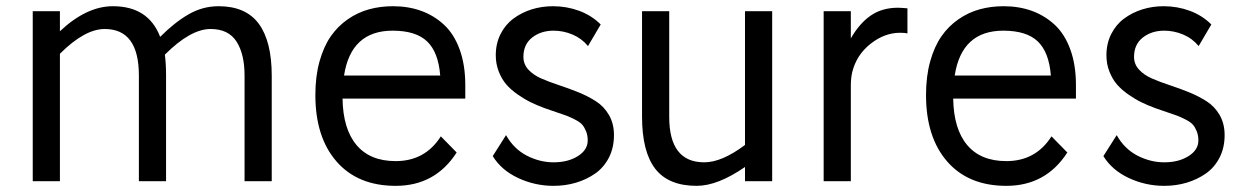

<svg xmlns="http://www.w3.org/2000/svg" viewBox="-20 -586 4000 621"><path d="M687 -565.9Q774.9 -565.9 816.9 -509.3Q858.9 -452.6 858.9 -340.8V0H771V-341.8Q771 -411.1 744.9 -451.7Q718.8 -492.2 661.1 -492.2Q596.2 -492.2 513.2 -409.2Q517.1 -381.3 517.1 -340.8V0H429.2V-341.8Q429.2 -492.2 318.8 -492.2Q253.9 -492.2 173.8 -412.1V0H85.9V-549.8H173.8V-484.9Q259.8 -565.9 345.2 -565.9Q460 -565.9 498 -466.8Q545.4 -514.2 590.6 -540Q635.7 -565.9 687 -565.9Z M1484.9 -311V-267.1H1087.9Q1089.4 -168.9 1133.1 -116.9Q1176.8 -64.9 1259.8 -64.9Q1355 -64.9 1405.8 -145L1457 -92.8Q1387.7 15.1 1259.8 15.1Q1137.2 15.1 1068.6 -63.5Q1000 -142.1 1000 -278.8Q1000 -338.9 1013.4 -387.2Q1026.9 -435.5 1049.8 -468.5Q1072.8 -501.5 1105 -523.7Q1137.2 -545.9 1173.6 -555.9Q1210 -565.9 1251 -565.9Q1300.8 -565.9 1342.5 -550.8Q1384.3 -535.6 1416.5 -505.6Q1448.7 -475.6 1466.8 -425.8Q1484.9 -376 1484.9 -311ZM1250 -486.8Q1115.2 -486.8 1092.8 -341.8H1403.8Q1397.9 -417 1361.6 -451.9Q1325.2 -486.8 1250 -486.8Z M1922.9 -506.8 1881.8 -437Q1861.3 -461.9 1831.5 -474.4Q1801.8 -486.8 1770.5 -486.8Q1729.5 -486.8 1701.2 -464.6Q1672.9 -442.4 1672.9 -401.9Q1672.9 -378.4 1689 -360.8Q1705.1 -343.3 1731 -332Q1756.8 -320.8 1788.1 -310.5Q1819.3 -300.3 1850.6 -287.6Q1881.8 -274.9 1907.7 -258.3Q1933.6 -241.7 1949.7 -213.9Q1965.8 -186 1965.8 -148.9Q1965.8 -108.4 1949.5 -76.4Q1933.1 -44.4 1905.3 -24.9Q1877.4 -5.4 1843 4.9Q1808.6 15.1 1770.5 15.1Q1710 15.1 1655.8 -10.3Q1601.6 -35.6 1573.7 -81.1L1616.7 -148.9Q1642.1 -104 1684.1 -82.5Q1726.1 -61 1770.5 -61Q1817.4 -61 1849.1 -81.1Q1880.9 -101.1 1880.9 -131.8Q1880.9 -148.4 1875.5 -161.6Q1870.1 -174.8 1863 -182.9Q1856 -190.9 1840.3 -199Q1824.7 -207 1814 -211.2Q1803.2 -215.3 1779.5 -223.1Q1755.9 -231 1742.7 -235.8Q1717.3 -245.1 1697.3 -254.9Q1677.2 -264.6 1655 -280Q1632.8 -295.4 1617.9 -312.5Q1603 -329.6 1593.3 -354.2Q1583.5 -378.9 1583.5 -407.2Q1583.5 -445.3 1599.1 -476.1Q1614.7 -506.8 1640.9 -526.1Q1667 -545.4 1699.7 -555.7Q1732.4 -565.9 1768.6 -565.9Q1813 -565.9 1853.3 -551Q1893.6 -536.1 1922.9 -506.8Z M2389.6 -549.8H2477.5V0H2389.6V-45.9Q2301.3 15.1 2233.4 15.1Q2142.1 15.1 2099.4 -40Q2056.6 -95.2 2056.6 -209V-549.8H2144.5V-208Q2144.5 -61 2257.8 -61Q2314.9 -61 2389.6 -117.2Z M2884.3 -561Q2892.6 -561 2915 -559.1V-478Q2907.2 -480 2891.1 -480Q2840.8 -480 2795.4 -444.1Q2750 -408.2 2736.3 -352.1Q2731.9 -333 2731.9 -308.1V0H2644V-549.8H2731.9V-461.9Q2760.3 -511.2 2796.9 -536.1Q2833.5 -561 2884.3 -561Z M3460 -311V-267.1H3063Q3064.5 -168.9 3108.2 -116.9Q3151.9 -64.9 3234.9 -64.9Q3330.1 -64.9 3380.9 -145L3432.1 -92.8Q3362.8 15.1 3234.9 15.1Q3112.3 15.1 3043.7 -63.5Q2975.1 -142.1 2975.1 -278.8Q2975.1 -338.9 2988.5 -387.2Q3002 -435.5 3024.9 -468.5Q3047.9 -501.5 3080.1 -523.7Q3112.3 -545.9 3148.7 -555.9Q3185.1 -565.9 3226.1 -565.9Q3275.9 -565.9 3317.6 -550.8Q3359.4 -535.6 3391.6 -505.6Q3423.8 -475.6 3441.9 -425.8Q3460 -376 3460 -311ZM3225.1 -486.8Q3090.3 -486.8 3067.9 -341.8H3378.9Q3373 -417 3336.7 -451.9Q3300.3 -486.8 3225.1 -486.8Z M3897.9 -506.8 3856.9 -437Q3836.4 -461.9 3806.6 -474.4Q3776.9 -486.8 3745.6 -486.8Q3704.6 -486.8 3676.3 -464.6Q3647.9 -442.4 3647.9 -401.9Q3647.9 -378.4 3664.1 -360.8Q3680.2 -343.3 3706.1 -332Q3731.9 -320.8 3763.2 -310.5Q3794.4 -300.3 3825.7 -287.6Q3856.9 -274.9 3882.8 -258.3Q3908.7 -241.7 3924.8 -213.9Q3940.9 -186 3940.9 -148.9Q3940.9 -108.4 3924.6 -76.4Q3908.2 -44.4 3880.4 -24.9Q3852.5 -5.4 3818.1 4.9Q3783.7 15.1 3745.6 15.1Q3685.1 15.1 3630.9 -10.3Q3576.7 -35.6 3548.8 -81.1L3591.8 -148.9Q3617.2 -104 3659.2 -82.5Q3701.2 -61 3745.6 -61Q3792.5 -61 3824.2 -81.1Q3856 -101.1 3856 -131.8Q3856 -148.4 3850.6 -161.6Q3845.2 -174.8 3838.1 -182.9Q3831.1 -190.9 3815.4 -199Q3799.8 -207 3789.1 -211.2Q3778.3 -215.3 3754.6 -223.1Q3731 -231 3717.8 -235.8Q3692.4 -245.1 3672.4 -254.9Q3652.3 -264.6 3630.1 -280Q3607.9 -295.4 3593 -312.5Q3578.1 -329.6 3568.4 -354.2Q3558.6 -378.9 3558.6 -407.2Q3558.6 -445.3 3574.2 -476.1Q3589.8 -506.8 3616 -526.1Q3642.1 -545.4 3674.8 -555.7Q3707.5 -565.9 3743.7 -565.9Q3788.1 -565.9 3828.4 -551Q3868.7 -536.1 3897.9 -506.8Z"/></svg>

Font: Stilu
Style: Regular
Weight: 400
Designer: Genilson Lima Santos
Foundry: Genilson Lima Santos
Version: Version 1.200;PS 001.200;hotconv 1.0.88;makeotf.lib2.5.64775